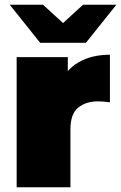

<svg xmlns="http://www.w3.org/2000/svg" viewBox="-20 -787 509 807"><path d="M50 0V-547H265V-382L230 -429Q255 -493 310 -525Q365 -557 442 -557V-357Q427 -359 415.5 -360Q404 -361 392 -361Q341 -361 308.5 -334.5Q276 -308 276 -243V0ZM149 -607 21 -767H161L303 -637H187L329 -767H469L341 -607Z"/></svg>

Font: MOST Montserrat Black
Style: Regular
Weight: 900
Designer: Julieta Ulanovsky
Foundry: Julieta Ulanovsky
Version: Version 8.000;March 11, 2024;FontCreator 15.0.0.2926 64-bit